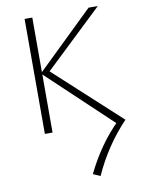

<svg xmlns="http://www.w3.org/2000/svg" viewBox="-101 -726 799 1082"><g transform="rotate(-10 298.5 -185.0)"><path d="M385 288 344 270Q381 193 430 123Q479 53 543 -9L539 24L154 -339L483 -658H536L190 -329L193 -353L578 0Q517 64 469 136Q421 208 385 288ZM117 0V-658H161V0Z"/></g></svg>

Font: Ysabeau Infant ExtraLight
Style: Regular
Weight: 250
Designer: Christian Thalmann (Catharsis Fonts)
Version: Version 2.001;gftools[0.9.30]; featfreeze: ss01,ss02,lnum